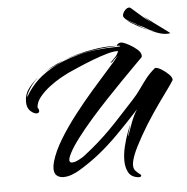

<svg xmlns="http://www.w3.org/2000/svg" viewBox="-58 -882 952 978"><g transform="rotate(-5 418.0 -393.5)"><path d="M610 39Q574 35 560 9.5Q546 -16 546 -51Q546 -86 555 -123Q564 -160 575 -190Q586 -220 592 -232Q582 -199 578.5 -187Q575 -175 576 -172Q587 -204 601 -241Q615 -278 633 -306Q568 -235 517.5 -184.5Q467 -134 419 -95.5Q371 -57 313 -22Q293 -10 271.5 -2.5Q250 5 231 5Q210 5 196.5 -6Q183 -17 183 -42Q183 -58 189 -79Q204 -130 239.5 -188.5Q275 -247 321 -306.5Q367 -366 414 -420Q461 -474 500 -517.5Q539 -561 559 -586Q538 -569 533 -562Q528 -555 518 -553Q531 -567 543.5 -579Q556 -591 563 -610Q543 -612 507.5 -602Q472 -592 431.5 -576.5Q391 -561 355.5 -545.5Q320 -530 300 -521Q289 -516 262 -501Q235 -486 205 -463.5Q175 -441 153 -414.5Q131 -388 129 -360Q136 -350 136 -342Q136 -330 122 -330Q108 -330 90.5 -346Q73 -362 73 -394Q73 -431 94.5 -460Q116 -489 147 -513Q126 -495 111.5 -475.5Q97 -456 87 -436Q84 -431 82.5 -422.5Q81 -414 84 -420Q98 -448 130.5 -484Q163 -520 220 -553.5Q277 -587 361 -609Q445 -631 562 -632Q576 -632 576 -634Q576 -636 570.5 -637Q565 -638 559 -637Q559 -642 565.5 -647Q572 -652 581 -652Q586 -652 589 -651Q601 -648 623 -636Q645 -624 663 -608Q681 -592 681 -576Q681 -574 680.5 -572Q680 -570 679 -568Q666 -555 636.5 -525.5Q607 -496 567.5 -455.5Q528 -415 484.5 -369Q441 -323 400.5 -276.5Q360 -230 328 -188Q296 -146 280 -115Q267 -90 267 -78Q267 -65 281 -65Q295 -65 315 -75.5Q335 -86 344 -93Q388 -127 420.5 -156Q453 -185 481.5 -213.5Q510 -242 541 -276Q572 -310 614 -355Q639 -382 657 -408Q675 -434 694.5 -459Q714 -484 743 -508Q755 -509 775 -497Q795 -485 811.5 -468.5Q828 -452 827 -439Q815 -419 784 -377Q753 -335 715.5 -280Q678 -225 645 -166Q614 -111 601 -77.5Q588 -44 588 -24Q588 -6 597 4Q606 14 619 24Q625 27 625 32Q625 40 610 39ZM280 -587Q310 -599 353.5 -611Q397 -623 444.5 -630.5Q492 -638 533 -638Q540 -638 546.5 -638Q553 -638 559 -637Q475 -633 405.5 -620Q336 -607 280 -587ZM160 -523Q210 -558 280 -587L273 -583Q248 -569 217.5 -555.5Q187 -542 160 -523ZM147 -513 148 -514H149L150 -515H151L152 -516L153 -517Q154 -518 155 -518Q155 -519 156 -519Q156 -520 156.5 -520Q157 -520 157 -520Q157 -520 158 -521L157 -520L156 -519L155 -518Q154 -518 153 -517Q153 -517 153 -517Q152 -516 152 -516Q151 -516 151 -515Q150 -515 150 -515Q150 -515 149 -514Q149 -514 148.5 -513.5Q148 -513 148 -514Q148 -513 147 -513ZM819 -676Q800 -676 776.5 -683.5Q753 -691 728 -703Q736 -700 745 -696.5Q754 -693 763 -691L731 -704Q721 -709 712 -715Q703 -721 687 -728Q680 -730 674 -734Q674 -735 673.5 -735.5Q673 -736 668 -739Q649 -748 631 -758Q613 -768 605 -781Q602 -789 606.5 -799.5Q611 -810 620 -818Q629 -826 638 -826Q642 -826 646 -823Q657 -814 674.5 -798Q692 -782 711 -766.5Q730 -751 744 -741Q738 -747 728.5 -755.5Q719 -764 713 -770Q707 -776 709 -774Q726 -760 752 -740.5Q778 -721 802.5 -703.5Q827 -686 836 -678Q832 -677 828 -676.5Q824 -676 819 -676ZM725 -705Q718 -707 711 -710Q704 -713 696 -717Q675 -727 664.5 -734Q654 -741 645 -745Q642 -746 634 -752Q626 -758 621 -762Q629 -757 643.5 -749.5Q658 -742 674 -734Q674 -731 679 -729Q690 -722 701.5 -716Q713 -710 725 -705Z"/></g></svg>

Font: Smooch
Style: Regular
Weight: 400
Designer: Robert E. Leuschke
Foundry: Robert E. Leuschke
Version: Version 1.010; ttfautohint (v1.8.3)